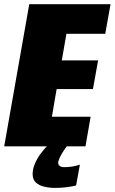

<svg xmlns="http://www.w3.org/2000/svg" viewBox="-53 -695 545 912"><path d="M-33 0H353L377.5 -140.5H193.5L216 -272H388.5L413 -408H240.5L262.5 -534.5H447L472 -675H86ZM209 197.5Q233 197.5 254 195.2Q275 193 290 190Q305 187 308.5 186L326.5 87Q322.5 88.5 310.5 91.8Q298.5 95 283 97Q267.5 99 253 99Q238 99 230.8 93.2Q223.5 87.5 223.5 79Q223.5 68.5 230.8 53.5Q238 38.5 247.8 23.5Q257.5 8.5 264.5 0H169.5Q155.5 14 139.5 35.8Q123.5 57.5 112.8 82.5Q102 107.5 102 131.5Q102 157.5 117.2 171.8Q132.5 186 157.2 191.8Q182 197.5 209 197.5Z"/></svg>

Font: Anybody Condensed Black
Style: Italic
Weight: 900
Width: 3
Italic angle: -10°
Version: Version 1.113;gftools[0.9.25]